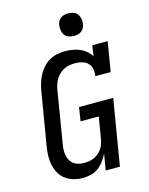

<svg xmlns="http://www.w3.org/2000/svg" viewBox="-139 -1040 878 1134"><g transform="rotate(-15 300.0 -473.0)"><path d="M225 8Q196 8 169 0.5Q142 -7 120 -23Q98 -39 84.5 -62.5Q71 -86 65 -113Q59 -140 59.5 -169Q60 -198 65 -227L119 -550Q123 -574 130 -598Q137 -622 149 -644.5Q161 -667 178.5 -687Q196 -707 218.5 -720Q241 -733 266 -738Q291 -743 315 -743Q338 -743 361 -739Q384 -735 404.5 -726.5Q425 -718 442 -703.5Q459 -689 470 -670L480 -735H574L544 -554H450Q454 -576 450 -597Q446 -618 432 -632.5Q418 -647 397.5 -653Q377 -659 355 -659Q339 -659 322 -656.5Q305 -654 289 -646.5Q273 -639 259.5 -627Q246 -615 236.5 -600Q227 -585 221.5 -569Q216 -553 213 -536L160 -214Q157 -197 156.5 -179.5Q156 -162 159.5 -146Q163 -130 171 -116Q179 -102 192 -93Q205 -84 221.5 -80Q238 -76 255 -76Q255 -76 255 -76Q255 -76 255 -76Q271 -76 286 -78.5Q301 -81 315.5 -87.5Q330 -94 342.5 -104.5Q355 -115 364 -128Q373 -141 378 -155.5Q383 -170 386 -185L408 -319H297L310 -403H519L452 0H365L382 -100Q371 -77 355.5 -56Q340 -35 319.5 -19.5Q299 -4 274 2Q249 8 225 8ZM391 -816Q374 -816 358.5 -821.5Q343 -827 334 -839.5Q325 -852 322.5 -868.5Q320 -885 322 -902Q324 -913 330 -924Q336 -935 346 -942Q356 -949 367.5 -951.5Q379 -954 391 -954Q407 -954 422.5 -948.5Q438 -943 447 -930.5Q456 -918 459 -901.5Q462 -885 459 -868Q457 -857 451 -846Q445 -835 435 -828Q425 -821 413.5 -818.5Q402 -816 391 -816Z"/></g></svg>

Font: Iosevka Etoile Medium Oblique
Style: Regular
Weight: 500
Italic angle: -9°
Designer: Belleve Invis
Foundry: Belleve Invis
Version: Version 15.5.2; ttfautohint (v1.8.4)